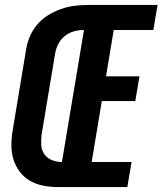

<svg xmlns="http://www.w3.org/2000/svg" viewBox="-20 -755 656 775"><path d="M214 0Q184 0 155 -5.5Q126 -11 101.5 -25Q77 -39 60 -61.5Q43 -84 34.5 -111Q26 -138 26 -168Q26 -198 31 -228L85 -553Q89 -580 100 -606.5Q111 -633 130 -655.5Q149 -678 174 -693.5Q199 -709 226 -718.5Q253 -728 280.5 -731.5Q308 -735 335 -735H616L599 -634H439L408 -447H543L526 -347H391L350 -101H511L494 0ZM230 -101 319 -634Q299 -634 278.5 -628.5Q258 -623 241 -609Q224 -595 214.5 -576Q205 -557 202 -536L148 -212Q145 -190 146.5 -169Q148 -148 159.5 -132Q171 -116 190 -108.5Q209 -101 230 -101Z"/></svg>

Font: Iosevka Curly Extended
Style: Bold Italic
Weight: 700
Width: 7
Italic angle: -9°
Monospace: yes
Designer: Belleve Invis
Foundry: Belleve Invis
Version: Version 11.1.0; ttfautohint (v1.8.3)